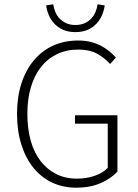

<svg xmlns="http://www.w3.org/2000/svg" viewBox="-20 -859 640 891"><path d="M334 12Q272 12 221.5 -12Q171 -36 135 -80.5Q99 -125 79 -188.5Q59 -252 59 -331Q59 -409 79.5 -472Q100 -535 137.5 -579.5Q175 -624 227 -647.5Q279 -671 343 -671Q376 -671 402.5 -664Q429 -657 450.5 -645.5Q472 -634 488.5 -620Q505 -606 518 -592L491 -562Q466 -590 431 -609.5Q396 -629 343 -629Q289 -629 245 -608Q201 -587 170.5 -548.5Q140 -510 123.5 -455Q107 -400 107 -331Q107 -262 122.5 -206.5Q138 -151 168 -112Q198 -73 240.5 -51.5Q283 -30 337 -30Q381 -30 419 -43Q457 -56 480 -80V-285H328V-324H525V-63Q495 -30 446.5 -9Q398 12 334 12ZM330 -710Q297 -710 272.5 -721Q248 -732 231.5 -750Q215 -768 206 -790Q197 -812 194 -834L227 -839Q230 -820 237 -803Q244 -786 257 -772.5Q270 -759 288 -751Q306 -743 330 -743Q354 -743 372 -751Q390 -759 403 -772.5Q416 -786 423 -803Q430 -820 433 -839L466 -834Q463 -812 454 -790Q445 -768 428.5 -750Q412 -732 387.5 -721Q363 -710 330 -710Z"/></svg>

Font: Source Code Pro Light
Style: Regular
Weight: 300
Monospace: yes
Designer: Paul D. Hunt, Teo Tuominen
Foundry: Adobe Systems Incorporated
Version: Version 2.030;PS 1.000;hotconv 16.6.51;makeotf.lib2.5.65220